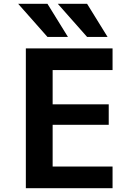

<svg xmlns="http://www.w3.org/2000/svg" viewBox="-20 -983 677 1003"><path d="M228 -963 335 -790H228L75 -963ZM435 -963 542 -790H435L282 -963ZM255 -617V-438H548V-331H255V-113H568V0H115V-730H568V-617Z"/></svg>

Font: M PLUS 1p
Style: Bold
Weight: 700
Version: Version 1.062